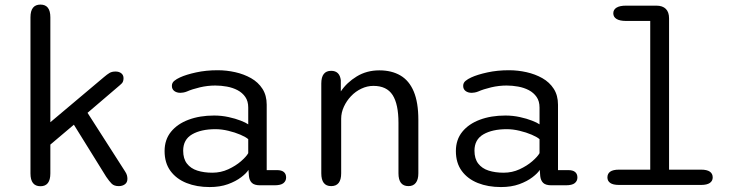

<svg xmlns="http://www.w3.org/2000/svg" viewBox="-20 -786 3135 816"><path d="M152 5.5Q109.5 5.5 109.5 -49V-712.5Q109.5 -766.5 152 -766.5Q194 -766.5 194 -712.5V-266.5L422 -458.5Q435.5 -470 445.5 -476Q455.5 -482 471 -482Q486 -482 495.5 -474.5Q505 -467 505 -453.5Q505 -445 502.2 -438.5Q499.5 -432 489.5 -424L352 -306.5L511.5 -57.5Q517.5 -48.5 519.5 -41Q521.5 -33.5 521.5 -26Q521.5 -10.5 510.8 -2.8Q500 5 485 5Q465 5 454.8 -5.2Q444.5 -15.5 431.5 -34.5L294 -256L194 -171.5V-49Q194 5.5 152 5.5Z M1085.5 1.5Q1061 1.5 1050.5 -8.8Q1040 -19 1038 -37.5L1036 -64Q1027.5 -50 1005 -32.8Q982.5 -15.5 948.8 -3.2Q915 9 871 9Q816 9 772.8 -8.2Q729.5 -25.5 704.5 -59.5Q679.5 -93.5 679.5 -144Q679.5 -192.5 706.8 -226Q734 -259.5 781.5 -277.2Q829 -295 890 -295Q921.5 -295 951.2 -288.5Q981 -282 1003.2 -273.2Q1025.5 -264.5 1035 -257.5V-329Q1035 -356 1022.5 -374Q1010 -392 989.5 -402.8Q969 -413.5 944.2 -418Q919.5 -422.5 895 -422.5Q862.5 -422.5 829.5 -414.8Q796.5 -407 774 -397Q766.5 -394 759.2 -392.8Q752 -391.5 747 -391.5Q731 -391.5 720.8 -399.2Q710.5 -407 710.5 -421Q710.5 -434 720.5 -442.2Q730.5 -450.5 745 -457Q771 -469 813.2 -478.2Q855.5 -487.5 905 -487.5Q943 -487.5 979.8 -479.2Q1016.5 -471 1047 -453.8Q1077.5 -436.5 1095.5 -408.5Q1113.5 -380.5 1113.5 -341V-63H1157.5Q1176.5 -63 1186.2 -55Q1196 -47 1196 -31.5Q1196 -17 1184.8 -7.8Q1173.5 1.5 1146.5 1.5ZM1035 -194.5Q1025 -203.5 1001.8 -213.5Q978.5 -223.5 950.2 -230.2Q922 -237 896 -237Q834.5 -237 796.5 -215Q758.5 -193 758.5 -145.5Q758.5 -111.5 774.5 -90.8Q790.5 -70 818.5 -61Q846.5 -52 882.5 -52Q918.5 -52 950 -66.5Q981.5 -81 1004 -100.5Q1026.5 -120 1035 -135Z M1716 5Q1673.5 5 1673.5 -49.5V-264Q1673.5 -343.5 1648.5 -382.2Q1623.5 -421 1567 -421Q1540.5 -421 1515.8 -409.2Q1491 -397.5 1472 -377.5Q1453 -357.5 1441.5 -332.5Q1430 -307.5 1430 -281.5V-49.5Q1430 5 1387.5 5Q1345.5 5 1345.5 -49.5V-431Q1345.5 -485 1387.5 -485Q1423.5 -485 1428.5 -445V-397.5Q1454 -435.5 1496.2 -461.2Q1538.5 -487 1592 -487Q1644.5 -487 1681.8 -465.2Q1719 -443.5 1738.5 -397Q1758 -350.5 1758 -276.5V-49.5Q1758 -23 1747.2 -9Q1736.5 5 1716 5Z M2323.5 1.5Q2299 1.5 2288.5 -8.8Q2278 -19 2276 -37.5L2274 -64Q2265.5 -50 2243 -32.8Q2220.5 -15.5 2186.8 -3.2Q2153 9 2109 9Q2054 9 2010.8 -8.2Q1967.5 -25.5 1942.5 -59.5Q1917.5 -93.5 1917.5 -144Q1917.5 -192.5 1944.8 -226Q1972 -259.5 2019.5 -277.2Q2067 -295 2128 -295Q2159.5 -295 2189.2 -288.5Q2219 -282 2241.2 -273.2Q2263.5 -264.5 2273 -257.5V-329Q2273 -356 2260.5 -374Q2248 -392 2227.5 -402.8Q2207 -413.5 2182.2 -418Q2157.5 -422.5 2133 -422.5Q2100.5 -422.5 2067.5 -414.8Q2034.5 -407 2012 -397Q2004.5 -394 1997.2 -392.8Q1990 -391.5 1985 -391.5Q1969 -391.5 1958.8 -399.2Q1948.5 -407 1948.5 -421Q1948.5 -434 1958.5 -442.2Q1968.5 -450.5 1983 -457Q2009 -469 2051.2 -478.2Q2093.5 -487.5 2143 -487.5Q2181 -487.5 2217.8 -479.2Q2254.5 -471 2285 -453.8Q2315.5 -436.5 2333.5 -408.5Q2351.5 -380.5 2351.5 -341V-63H2395.5Q2414.5 -63 2424.2 -55Q2434 -47 2434 -31.5Q2434 -17 2422.8 -7.8Q2411.5 1.5 2384.5 1.5ZM2273 -194.5Q2263 -203.5 2239.8 -213.5Q2216.5 -223.5 2188.2 -230.2Q2160 -237 2134 -237Q2072.5 -237 2034.5 -215Q1996.5 -193 1996.5 -145.5Q1996.5 -111.5 2012.5 -90.8Q2028.5 -70 2056.5 -61Q2084.5 -52 2120.5 -52Q2156.5 -52 2188 -66.5Q2219.5 -81 2242 -100.5Q2264.5 -120 2273 -135Z M2611 0Q2585.5 0 2573.5 -8.5Q2561.5 -17 2561.5 -32Q2561.5 -48 2573.5 -56.5Q2585.5 -65 2611 -65H2743.5V-697H2640.5Q2614 -697 2600.2 -705.5Q2586.5 -714 2586.5 -729.5Q2586.5 -745 2600.2 -753.5Q2614 -762 2640.5 -762H2769.5Q2796 -762 2809.8 -748.2Q2823.5 -734.5 2823.5 -708V-65H2959.5Q2984.5 -65 2996.8 -56.5Q3009 -48 3009 -32Q3009 -17 2996.8 -8.5Q2984.5 0 2959.5 0Z"/></svg>

Font: Sono ExtraLight Monospace
Style: Regular
Weight: 400
Version: Version 2.112